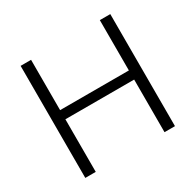

<svg xmlns="http://www.w3.org/2000/svg" viewBox="-149 -852 1038 1018"><g transform="rotate(-30 369.5 -343.0)"><path d="M95 0V-686H159V-378H580V-686H644V0H580V-322H159V0Z"/></g></svg>

Font: Archivo SemiBold ExtraLight
Style: Regular
Weight: 250
Version: Version 2.001